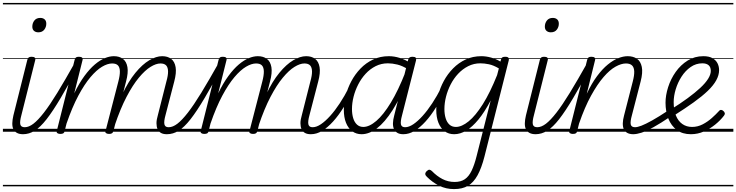

<svg xmlns="http://www.w3.org/2000/svg" viewBox="-20 -905 5058 1319"><path d="M139 17Q113 17 96.5 8Q80 -1 72 -17.5Q64 -34 64.5 -58Q65 -82 72 -112L168 -495Q171 -506 177.5 -510.5Q184 -515 197 -515Q213 -515 219 -509Q225 -503 222 -492L127 -114Q115 -70 119.5 -50.5Q124 -31 150 -31Q161 -31 165.5 -23.5Q170 -16 168.5 -7Q167 2 159.5 9.5Q152 17 139 17ZM243 -683Q225 -683 213.5 -693Q202 -703 202 -722Q202 -746 216 -764Q230 -782 257 -782Q275 -782 286.5 -772Q298 -762 298 -742Q298 -719 284 -701Q270 -683 243 -683ZM0 365H300V375H0ZM0 -20H300V0H0ZM0 -505H300V-500H0ZM0 -885H300V-875H0Z M138 17Q127 17 122 9.5Q117 2 118 -7Q119 -16 127.5 -23.5Q136 -31 150 -31Q178 -31 209.5 -55Q241 -79 281.5 -131Q322 -183 374 -268Q426 -353 495 -476Q500 -486 509 -485.5Q518 -485 524 -478Q530 -471 525 -461Q452 -325 397.5 -233Q343 -141 300 -86Q257 -31 218.5 -7Q180 17 138 17ZM300 365V375ZM300 -20V0ZM300 -505V-500ZM300 -885V-875Z M1126 17Q1101 17 1085.5 8Q1070 -1 1062.5 -18Q1055 -35 1055 -58.5Q1055 -82 1064 -112L1123 -345Q1135 -387 1134.5 -414.5Q1134 -442 1121.5 -455.5Q1109 -469 1082 -469Q1052 -469 1014 -445.5Q976 -422 934 -371.5Q892 -321 849.5 -240Q807 -159 768 -43H745Q777 -166 819.5 -256Q862 -346 910 -404.5Q958 -463 1005.5 -491Q1053 -519 1094 -519Q1132 -519 1156 -500.5Q1180 -482 1186.5 -443.5Q1193 -405 1177 -345L1117 -114Q1105 -71 1109.5 -51Q1114 -31 1138 -31Q1148 -31 1152.5 -23.5Q1157 -16 1155.5 -7Q1154 2 1147 9.5Q1140 17 1126 17ZM394 15Q382 15 374.5 10Q367 5 370 -5L493 -495Q496 -506 502 -510.5Q508 -515 522 -515Q538 -515 544 -509Q550 -503 547 -492L490 -264Q524 -334 560 -383Q596 -432 631.5 -462Q667 -492 700 -505.5Q733 -519 762 -519Q800 -519 824.5 -500.5Q849 -482 855.5 -443.5Q862 -405 846 -345L759 -4Q756 6 749.5 10.5Q743 15 729 15Q717 15 709 10Q701 5 705 -5L793 -345Q804 -387 803.5 -414.5Q803 -442 790.5 -455.5Q778 -469 750 -469Q719 -469 681 -446.5Q643 -424 601.5 -375Q560 -326 518 -247.5Q476 -169 437 -56L424 -4Q422 6 415.5 10.5Q409 15 394 15ZM300 365H1289V375H300ZM300 -20H1289V0H300ZM300 -505H1289V-500H300ZM300 -885H1289V-875H300Z M1127 17Q1116 17 1111 9.5Q1106 2 1107 -7Q1108 -16 1116.5 -23.5Q1125 -31 1139 -31Q1167 -31 1198.5 -55Q1230 -79 1270.5 -131Q1311 -183 1363 -268Q1415 -353 1484 -476Q1489 -486 1498 -485.5Q1507 -485 1513 -478Q1519 -471 1514 -461Q1441 -325 1386.5 -233Q1332 -141 1289 -86Q1246 -31 1207.5 -7Q1169 17 1127 17ZM1289 365V375ZM1289 -20V0ZM1289 -505V-500ZM1289 -885V-875Z M2115 17Q2090 17 2074.5 8Q2059 -1 2051.5 -18Q2044 -35 2044 -58.5Q2044 -82 2053 -112L2112 -345Q2124 -387 2123.5 -414.5Q2123 -442 2110.5 -455.5Q2098 -469 2071 -469Q2041 -469 2003 -445.5Q1965 -422 1923 -371.5Q1881 -321 1838.5 -240Q1796 -159 1757 -43H1734Q1766 -166 1808.5 -256Q1851 -346 1899 -404.5Q1947 -463 1994.5 -491Q2042 -519 2083 -519Q2121 -519 2145 -500.5Q2169 -482 2175.5 -443.5Q2182 -405 2166 -345L2106 -114Q2094 -71 2098.5 -51Q2103 -31 2127 -31Q2137 -31 2141.5 -23.5Q2146 -16 2144.5 -7Q2143 2 2136 9.5Q2129 17 2115 17ZM1383 15Q1371 15 1363.5 10Q1356 5 1359 -5L1482 -495Q1485 -506 1491 -510.5Q1497 -515 1511 -515Q1527 -515 1533 -509Q1539 -503 1536 -492L1479 -264Q1513 -334 1549 -383Q1585 -432 1620.5 -462Q1656 -492 1689 -505.5Q1722 -519 1751 -519Q1789 -519 1813.5 -500.5Q1838 -482 1844.5 -443.5Q1851 -405 1835 -345L1748 -4Q1745 6 1738.5 10.5Q1732 15 1718 15Q1706 15 1698 10Q1690 5 1694 -5L1782 -345Q1793 -387 1792.5 -414.5Q1792 -442 1779.5 -455.5Q1767 -469 1739 -469Q1708 -469 1670 -446.5Q1632 -424 1590.5 -375Q1549 -326 1507 -247.5Q1465 -169 1426 -56L1413 -4Q1411 6 1404.5 10.5Q1398 15 1383 15ZM1289 365H2278V375H1289ZM1289 -20H2278V0H1289ZM1289 -505H2278V-500H1289ZM1289 -885H2278V-875H1289Z M2116 17Q2105 17 2100 9.5Q2095 2 2096 -7Q2097 -16 2105.5 -23.5Q2114 -31 2128 -31Q2154 -31 2184.5 -51.5Q2215 -72 2248 -108.5Q2281 -145 2314 -195Q2347 -245 2378 -306Q2383 -315 2391.5 -314.5Q2400 -314 2406 -307.5Q2412 -301 2408 -292Q2376 -225 2341 -168.5Q2306 -112 2268.5 -70.5Q2231 -29 2193 -6Q2155 17 2116 17ZM2278 365V375ZM2278 -20V0ZM2278 -505V-500ZM2278 -885V-875Z M2464 17Q2427 17 2399.5 -3.5Q2372 -24 2357 -61.5Q2342 -99 2342 -151Q2342 -197 2355 -248Q2368 -299 2393.5 -347Q2419 -395 2456.5 -434Q2494 -473 2543 -496Q2592 -519 2651 -519Q2688 -519 2726.5 -507Q2765 -495 2799 -472L2788 -426Q2745 -453 2710 -461.5Q2675 -470 2645 -470Q2599 -470 2560.5 -450.5Q2522 -431 2492 -398.5Q2462 -366 2441 -325Q2420 -284 2409 -240.5Q2398 -197 2398 -156Q2398 -121 2406.5 -93Q2415 -65 2432.5 -49Q2450 -33 2476 -33Q2517 -33 2565.5 -74.5Q2614 -116 2665 -200Q2716 -284 2765 -409L2783 -365Q2731 -233 2677 -148.5Q2623 -64 2569.5 -23.5Q2516 17 2464 17ZM2751 17Q2726 17 2710.5 8Q2695 -1 2687 -17.5Q2679 -34 2679.5 -58Q2680 -82 2688 -111L2784 -495Q2787 -506 2794 -510.5Q2801 -515 2814 -515Q2831 -515 2836 -508.5Q2841 -502 2838 -490L2742 -113Q2730 -69 2734.5 -50Q2739 -31 2763 -31Q2773 -31 2777.5 -23.5Q2782 -16 2780.5 -7Q2779 2 2772 9.5Q2765 17 2751 17ZM2278 365H2913V375H2278ZM2278 -20H2913V0H2278ZM2278 -505H2913V-500H2278ZM2278 -885H2913V-875H2278Z M2751 17Q2740 17 2735 9.5Q2730 2 2731 -7Q2732 -16 2740.5 -23.5Q2749 -31 2763 -31Q2789 -31 2819.5 -51.5Q2850 -72 2883 -108.5Q2916 -145 2949 -195Q2982 -245 3013 -306Q3018 -315 3026.5 -314.5Q3035 -314 3041 -307.5Q3047 -301 3043 -292Q3011 -225 2976 -168.5Q2941 -112 2903.5 -70.5Q2866 -29 2828 -6Q2790 17 2751 17ZM2913 365V375ZM2913 -20V0ZM2913 -505V-500ZM2913 -885V-875Z M3099 394Q3044 394 2997.5 371Q2951 348 2913 310Q2902 300 2901.5 290.5Q2901 281 2912 270Q2923 260 2930.5 261Q2938 262 2947 270Q2981 305 3019.5 325Q3058 345 3103 345Q3146 345 3173.5 326Q3201 307 3220 267.5Q3239 228 3254 168L3351 -215Q3309 -135 3266.5 -83.5Q3224 -32 3182.5 -7.5Q3141 17 3100 17Q3062 17 3034.5 -3.5Q3007 -24 2992 -61.5Q2977 -99 2977 -151Q2977 -199 2990 -250Q3003 -301 3029 -349Q3055 -397 3093 -435.5Q3131 -474 3179.5 -496.5Q3228 -519 3287 -519Q3319 -519 3353.5 -509.5Q3388 -500 3418 -482L3422 -497Q3424 -507 3431 -511Q3438 -515 3450 -515Q3468 -515 3473 -508Q3478 -501 3475 -490L3308 171Q3288 249 3261 298.5Q3234 348 3195.5 371Q3157 394 3099 394ZM3112 -33Q3152 -33 3199.5 -71.5Q3247 -110 3297 -189.5Q3347 -269 3395 -389L3407 -435Q3370 -457 3338.5 -463.5Q3307 -470 3280 -470Q3235 -470 3196.5 -450.5Q3158 -431 3127.5 -398.5Q3097 -366 3076 -325Q3055 -284 3044 -240.5Q3033 -197 3033 -156Q3033 -121 3041.5 -93Q3050 -65 3067.5 -49Q3085 -33 3112 -33ZM2913 365H3536V375H2913ZM2913 -20H3536V0H2913ZM2913 -505H3536V-500H2913ZM2913 -885H3536V-875H2913Z M3660 17Q3634 17 3617.5 8Q3601 -1 3593 -17.5Q3585 -34 3585.5 -58Q3586 -82 3593 -112L3689 -495Q3692 -506 3698.5 -510.5Q3705 -515 3718 -515Q3734 -515 3740 -509Q3746 -503 3743 -492L3648 -114Q3636 -70 3640.5 -50.5Q3645 -31 3671 -31Q3682 -31 3686.5 -23.5Q3691 -16 3689.5 -7Q3688 2 3680.5 9.5Q3673 17 3660 17ZM3764 -683Q3746 -683 3734.5 -693Q3723 -703 3723 -722Q3723 -746 3737 -764Q3751 -782 3778 -782Q3796 -782 3807.5 -772Q3819 -762 3819 -742Q3819 -719 3805 -701Q3791 -683 3764 -683ZM3496 365H3821V375H3496ZM3496 -20H3821V0H3496ZM3496 -505H3821V-500H3496ZM3496 -885H3821V-875H3496Z M3659 17Q3648 17 3643 9.5Q3638 2 3639 -7Q3640 -16 3648.5 -23.5Q3657 -31 3671 -31Q3699 -31 3730.5 -55Q3762 -79 3802.5 -131Q3843 -183 3895 -268Q3947 -353 4016 -476Q4021 -486 4030 -485.5Q4039 -485 4045 -478Q4051 -471 4046 -461Q3973 -325 3918.5 -233Q3864 -141 3821 -86Q3778 -31 3739.5 -7Q3701 17 3659 17ZM3821 365V375ZM3821 -20V0ZM3821 -505V-500ZM3821 -885V-875Z M4331 17Q4306 17 4289.5 8Q4273 -1 4265.5 -17.5Q4258 -34 4258.5 -58Q4259 -82 4267 -111L4327 -345Q4338 -387 4337 -414.5Q4336 -442 4322 -455.5Q4308 -469 4280 -469Q4248 -469 4208.5 -447Q4169 -425 4126.5 -376Q4084 -327 4040.5 -248Q3997 -169 3958 -56L3945 -4Q3943 6 3936.5 10.5Q3930 15 3915 15Q3903 15 3895.5 10Q3888 5 3891 -5L4014 -495Q4017 -506 4023 -510.5Q4029 -515 4043 -515Q4059 -515 4065 -509Q4071 -503 4068 -492L4011 -261Q4045 -333 4082 -382.5Q4119 -432 4156 -462Q4193 -492 4227.5 -505.5Q4262 -519 4292 -519Q4330 -519 4355.5 -501.5Q4381 -484 4389 -445.5Q4397 -407 4381 -345L4321 -113Q4309 -70 4313 -50.5Q4317 -31 4343 -31Q4353 -31 4357 -23.5Q4361 -16 4360 -7Q4359 2 4351.5 9.5Q4344 17 4331 17ZM3821 365H4492V375H3821ZM3821 -20H4492V0H3821ZM3821 -505H4492V-500H3821ZM3821 -885H4492V-875H3821Z M4330 17Q4319 17 4314 9.5Q4309 2 4310 -7Q4311 -16 4319.5 -23.5Q4328 -31 4342 -31Q4359 -31 4386.5 -41.5Q4414 -52 4459 -77Q4504 -102 4572 -147Q4580 -152 4587 -149Q4594 -146 4598 -138.5Q4602 -131 4600.5 -121.5Q4599 -112 4589 -106Q4518 -58 4469 -31Q4420 -4 4387 6.5Q4354 17 4330 17ZM4492 365V375ZM4492 -20V0ZM4492 -505V-500ZM4492 -885V-875Z M4726 17Q4668 17 4629.5 -12Q4591 -41 4571.5 -90Q4552 -139 4552 -199Q4552 -250 4570 -306.5Q4588 -363 4622 -411Q4656 -459 4704 -489Q4752 -519 4812 -519Q4851 -519 4874.5 -505.5Q4898 -492 4909 -470.5Q4920 -449 4920 -423Q4920 -389 4900.5 -353.5Q4881 -318 4842.5 -281Q4804 -244 4745.5 -202Q4687 -160 4608 -110L4587 -152Q4653 -193 4704 -230.5Q4755 -268 4790.5 -301Q4826 -334 4844.5 -363.5Q4863 -393 4863 -418Q4863 -444 4848 -457Q4833 -470 4805 -470Q4761 -470 4724.5 -444.5Q4688 -419 4662 -378.5Q4636 -338 4622 -291.5Q4608 -245 4608 -203Q4608 -149 4623.5 -111Q4639 -73 4667.5 -53Q4696 -33 4734 -33Q4773 -33 4807.5 -51Q4842 -69 4870.5 -94.5Q4899 -120 4918 -141Q4926 -151 4934.5 -150Q4943 -149 4950 -142Q4957 -136 4959 -128Q4961 -120 4954 -111Q4929 -78 4893 -49Q4857 -20 4815 -1.5Q4773 17 4726 17ZM4492 365H5018V375H4492ZM4492 -20H5018V0H4492ZM4492 -505H5018V-500H4492ZM4492 -885H5018V-875H4492Z"/></svg>

Font: Playwrite IS Guides
Style: Regular
Weight: 400
Designer: Veronika Burian, José Scaglione
Foundry: TypeTogether
Version: Version 1.003